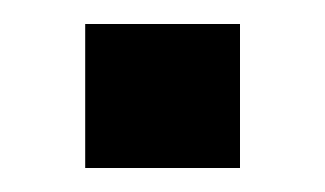

<svg xmlns="http://www.w3.org/2000/svg" viewBox="-20 -289 271 160"><path d="M51 -149V-269H180V-149Z"/></svg>

Font: Rokkitt ExtraBold
Style: Regular
Weight: 800
Version: Version 3.103